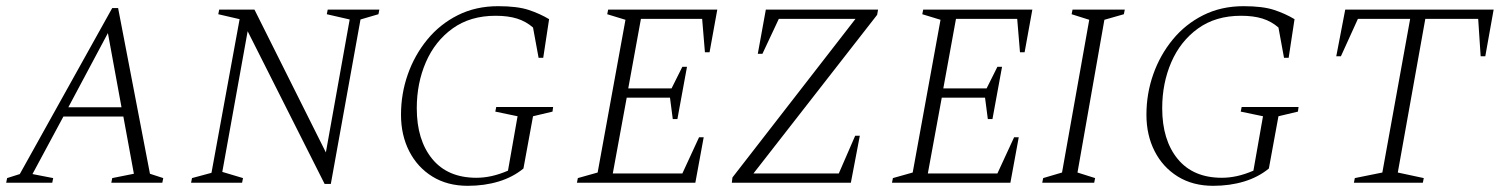

<svg xmlns="http://www.w3.org/2000/svg" viewBox="-35 -591 4851 621"><path d="M-15 0 -12 -15 29 -28 328 -565H347L450 -29L493 -15L490 0H325L328 -15L398 -29L364 -214H170L70 -28L137 -15L134 0ZM186 -244H358L314 -484Z M583 0 586 -15 649 -32 740 -529 671 -545 674 -560H788L1019 -98L1096 -528L1022 -545L1025 -560H1192L1189 -545L1131 -528L1035 4H1015L766 -490L684 -35L751 -15L748 0Z M1478 10Q1412 10 1363.5 -20Q1315 -50 1288.5 -102Q1262 -154 1262 -220Q1262 -288 1284 -350.5Q1306 -413 1347 -463Q1388 -513 1446 -542Q1504 -571 1576 -571Q1638 -571 1674.5 -559Q1711 -547 1741 -529L1722 -404H1707L1689 -502Q1666 -522 1637 -531Q1608 -540 1568 -540Q1486 -540 1429 -499Q1372 -458 1342.5 -390Q1313 -322 1313 -241Q1313 -138 1363 -77Q1413 -16 1506 -16Q1530 -16 1555 -21.5Q1580 -27 1608 -39L1639 -215L1567 -230L1570 -245H1754L1752 -230L1689 -215L1658 -46Q1624 -18 1578 -4Q1532 10 1478 10Z M1831 0 1834 -15 1898 -33 1988 -527 1929 -545 1932 -560H2285L2260 -422H2245L2236 -530H2038L1997 -305H2137L2172 -375H2187L2156 -206H2141L2132 -275H1992L1947 -30H2172L2226 -147H2241L2214 0Z M2332 0 2334 -17 2732 -530H2484L2431 -417H2416L2442 -560H2805L2802 -543L2402 -30H2678L2731 -152H2746L2717 0Z M2850 0 2853 -15 2917 -33 3007 -527 2948 -545 2951 -560H3304L3279 -422H3264L3255 -530H3057L3016 -305H3156L3191 -375H3206L3175 -206H3160L3151 -275H3011L2966 -30H3191L3245 -147H3260L3233 0Z M3336 0 3339 -15 3400 -33 3488 -527 3431 -545 3434 -560H3603L3600 -545L3537 -527L3450 -33L3507 -15L3504 0Z M3889 10Q3823 10 3774.5 -20Q3726 -50 3699.5 -102Q3673 -154 3673 -220Q3673 -288 3695 -350.5Q3717 -413 3758 -463Q3799 -513 3857 -542Q3915 -571 3987 -571Q4049 -571 4085.5 -559Q4122 -547 4152 -529L4133 -404H4118L4100 -502Q4077 -522 4048 -531Q4019 -540 3979 -540Q3897 -540 3840 -499Q3783 -458 3753.5 -390Q3724 -322 3724 -241Q3724 -138 3774 -77Q3824 -16 3917 -16Q3941 -16 3966 -21.5Q3991 -27 4019 -39L4050 -215L3978 -230L3981 -245H4165L4163 -230L4100 -215L4069 -46Q4035 -18 3989 -4Q3943 10 3889 10Z M4344 0 4347 -15 4436 -33 4526 -530H4357L4302 -409H4287L4316 -560H4796L4769 -409H4754L4746 -530H4575L4486 -33L4570 -15L4567 0Z"/></svg>

Font: Spectral SC ExtraLight
Style: Italic
Weight: 275
Italic angle: -10°
Designer: Jean-Baptiste Levee
Foundry: Production Type
Version: Version 2.001